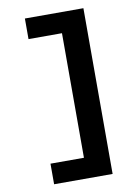

<svg xmlns="http://www.w3.org/2000/svg" viewBox="-102 -891 805 1102"><g transform="rotate(-10 300.0 -340.0)"><path d="M122 143V23H317V-703H122V-823H463V143Z"/></g></svg>

Font: Iosevka Heavy Extended
Style: Regular
Weight: 900
Width: 7
Monospace: yes
Designer: Belleve Invis
Foundry: Belleve Invis
Version: Version 32.5.0; ttfautohint (v1.8.4)